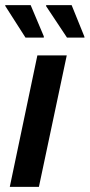

<svg xmlns="http://www.w3.org/2000/svg" viewBox="-25 -725 348 745"><path d="M13 0 120 -510H234L126 0ZM74 -579 -4 -701 -5 -705H94L145 -584V-579ZM235 -579 154 -701V-705H253L302 -584L303 -579Z"/></svg>

Font: Saira Semi Condensed Medium
Style: Italic
Weight: 500
Width: 4
Italic angle: -12°
Designer: Hector Gatti with collaboration of the Omnibus-Type team
Foundry: Omnibus-Type
Version: Version 1.001; ttfautohint (v1.8)